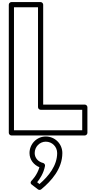

<svg xmlns="http://www.w3.org/2000/svg" viewBox="-20 -1283 888 1854"><path d="M347 -1213V-248C347 -232.9 361.3 -223 372 -223H774V-25H115V-1213ZM397 -1238C397 -1248.7 387.1 -1263 372 -1263H90C79.3 -1263 65 -1253.1 65 -1238V0C65 10.7 74.9 25 90 25H799C809.7 25 824 15.1 824 0V-248C824 -258.7 814.1 -273 799 -273H397ZM422 35C335.8 35 265 106.5 265 195C265 259.5 306.9 309.9 360.5 331.7C339 409 286.1 460.6 283.9 462.7C276.7 470.8 269 486.2 286.8 499.8L346.8 545.8C356.2 553 369.6 552.1 377.9 545.3C474.5 466 582 347.4 582 195C582 106.3 510.7 35 422 35ZM422 85C483.3 85 532 133.7 532 195C532 315.6 449.8 417.9 361.3 494L338.7 476.6C361.4 449 401.1 392.7 414.6 319.5C416.7 308 409.3 294 396 290.7C348.2 279 315 241.9 315 195C315 133.5 364.2 85 422 85Z"/></svg>

Font: Poland Can Into
Style: BigWritingsOLn
Weight: 700
Foundry: Cannot Into Space Fonts
Version: Version 0.92